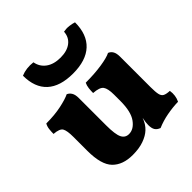

<svg xmlns="http://www.w3.org/2000/svg" viewBox="-191 -857 1012 1012"><g transform="rotate(-45 315.0 -351.5)"><path d="M232 6Q158 6 118 -35Q78 -76 78 -179V-284Q78 -329 68 -347Q58 -365 15 -368Q15 -385 17 -402.5Q19 -420 27 -434Q90 -434 139 -444.5Q188 -455 212 -467Q226 -461 234.5 -447Q243 -433 243 -408V-204Q243 -137 255.5 -111.5Q268 -86 296 -86Q332 -86 359.5 -124Q387 -162 387 -241V-289Q387 -334 374 -352Q361 -370 315 -373Q315 -390 317 -407.5Q319 -425 326 -439Q392 -439 444.5 -447Q497 -455 520 -467Q535 -461 543 -447Q551 -433 551 -408V-181Q551 -145 555 -127Q559 -109 571.5 -102.5Q584 -96 609 -95Q612 -76 609.5 -58Q607 -40 599 -24Q558 -23 515.5 -15Q473 -7 436 9Q417 2 409 -11Q401 -24 401 -48Q401 -68 407 -96Q394 -60 371 -39Q350 -19 315 -6.5Q280 6 232 6ZM511 -704Q511 -614 460.5 -567Q410 -520 313 -520Q217 -520 167.5 -565.5Q118 -611 118 -699Q158 -716 207 -710Q214 -671 245 -648.5Q276 -626 326 -626Q375 -626 404 -648.5Q433 -671 435 -710Q456 -714 476 -711.5Q496 -709 511 -704Z"/></g></svg>

Font: Vollkorn ExtraBold
Style: Regular
Weight: 800
Designer: Friedrich Althausen
Foundry: Friedrich Althausen
Version: Version 5.000; ttfautohint (v1.8.3)